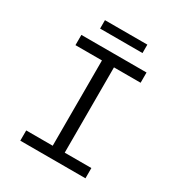

<svg xmlns="http://www.w3.org/2000/svg" viewBox="-202 -1013 1071 1149"><g transform="rotate(30 333.5 -439.0)"><path d="M108.9 0V-70.8H292V-660.2H108.9V-731H559.1V-660.2H375V-70.8H559.1V0ZM187 -819.8V-877.9H480V-819.8Z"/></g></svg>

Font: Shanggu Mono N
Style: Regular
Weight: 350
Designer: GuiWonder
Version: Version 1.021